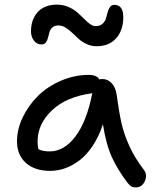

<svg xmlns="http://www.w3.org/2000/svg" viewBox="-20 -820 673 838"><path d="M161.1 -626Q141.1 -626 128.2 -642.6Q115.2 -659.2 115.2 -684.1Q115.2 -700.7 118.7 -716.6Q122.1 -732.4 130.6 -747.8Q139.2 -763.2 151.6 -774.4Q164.1 -785.6 183.8 -792.7Q203.6 -799.8 228 -799.8Q254.9 -799.8 277.8 -790Q300.8 -780.3 316.4 -766.6Q332 -752.9 345.5 -739.3Q358.9 -725.6 371.8 -715.8Q384.8 -706.1 397 -706.1Q415.5 -706.1 426.8 -715.6Q438 -725.1 442.1 -738.8Q446.3 -752.4 449.7 -766.1Q453.1 -779.8 460 -789.3Q466.8 -798.8 479 -798.8Q518.1 -798.8 518.1 -745.1Q518.1 -688 487.1 -653.1Q456.1 -618.2 401.9 -618.2Q379.4 -618.2 358.9 -627.4Q338.4 -636.7 323.5 -650.1Q308.6 -663.6 294.9 -677Q281.2 -690.4 265.9 -699.7Q250.5 -709 234.9 -709Q218.3 -709 208.7 -700.4Q199.2 -691.9 195.8 -679.7Q192.4 -667.5 189.5 -655.3Q186.5 -643.1 179.9 -634.5Q173.3 -626 161.1 -626ZM199.2 -74.2Q131.8 -74.2 93 -108.9Q54.2 -143.6 54.2 -203.1Q54.2 -255.4 79.1 -307.6Q104 -359.9 145.3 -400.9Q186.5 -441.9 245.6 -467.5Q304.7 -493.2 368.2 -493.2Q401.9 -493.2 414.1 -473.1Q418 -475.1 426.8 -475.1Q450.7 -475.1 467.5 -456.8Q484.4 -438.5 488.8 -408.2Q499.5 -330.1 510.3 -282.2Q521 -234.4 544.7 -182.4Q568.4 -130.4 606.9 -80.1Q624.5 -58.6 612.5 -30.3Q600.6 -2 571.8 -2Q559.6 -2 552.2 -6.8Q544.9 -11.7 536.1 -22.9Q493.7 -78.6 468.3 -134Q442.9 -189.5 429.2 -277.8Q411.6 -224.1 384.8 -183.8Q357.9 -143.6 326.9 -120.1Q295.9 -96.7 263.9 -85.4Q231.9 -74.2 199.2 -74.2ZM144 -202.1Q144 -182.1 147.9 -168.9Q165.5 -159.2 196.8 -159.2Q260.3 -159.2 309.6 -224.9Q358.9 -290.5 382.8 -413.1Q270.5 -398.4 207.3 -338.9Q144 -279.3 144 -202.1Z"/></svg>

Font: Shantell Sans Irregular Bouncy
Style: Regular
Weight: 400
Designer: Stephen Nixon, Anya Danilova, Shantell Martin
Foundry: Arrow Type
Version: Version 1.006;[9816181b4]